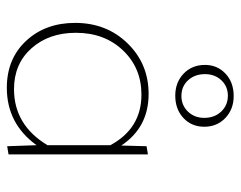

<svg xmlns="http://www.w3.org/2000/svg" viewBox="-91 -610 704 562"><g transform="rotate(90 261.0 -329.0)"><path d="M260 -490Q221 -490 195.5 -514.5Q170 -539 170 -577Q170 -613 195.5 -637Q221 -661 261 -661Q300 -661 325.5 -636.5Q351 -612 351 -575Q351 -538 325.5 -514Q300 -490 260 -490ZM260 -644Q233 -644 215 -625Q197 -606 197 -577Q197 -547 215 -527.5Q233 -508 261 -508Q288 -508 306.5 -527Q325 -546 325 -575Q325 -605 306.5 -624.5Q288 -644 260 -644ZM408 -406 432 -410V-2L408 2L405 -84Q342 3 237 3Q152 3 99.5 -53.5Q47 -110 47 -197Q47 -289 107 -350.5Q167 -412 255 -412Q353 -412 406 -332ZM241 -18Q346 -18 405 -116V-300Q356 -391 257 -391Q179 -391 127.5 -337Q76 -283 76 -199Q76 -120 121.5 -69Q167 -18 241 -18Z"/></g></svg>

Font: EauTestInfant Extralight
Style: Regular
Weight: 250
Designer: Christian Thalmann (Catharsis Fonts)
Version: Version 0.001;PS 000.001;hotconv 1.0.88;makeotf.lib2.5.64775